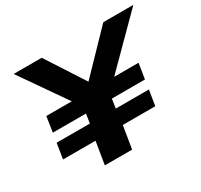

<svg xmlns="http://www.w3.org/2000/svg" viewBox="-147 -895 1134 1085"><g transform="rotate(-30 419.5 -352.5)"><path d="M246 0 270 -147H58L74 -247H291L300 -307H84L99 -407H287L279 -387L58 -705H241L412 -441H388L643 -705H839L522 -387L519 -407H701L685 -307H469L460 -247H676L660 -147H448L424 0Z"/></g></svg>

Font: Nunito Sans 10pt Expanded ExtraBold
Style: Italic
Weight: 800
Width: 7
Italic angle: -9°
Designer: Vernon Adams
Foundry: Vernon Adams
Version: Version 3.101;gftools[0.9.27]